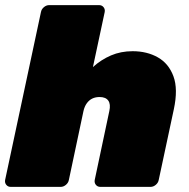

<svg xmlns="http://www.w3.org/2000/svg" viewBox="-32 -730 737 750"><path d="M10 0Q-1 0 -7.5 -8Q-14 -16 -12 -27L128 -683Q130 -694 139.5 -702Q149 -710 160 -710H355Q366 -710 372.5 -702Q379 -694 377 -683L331 -468Q363 -497 401.5 -513.5Q440 -530 486 -530Q542 -530 584.5 -506Q627 -482 645.5 -432Q664 -382 647 -303L588 -27Q586 -16 576.5 -8Q567 0 556 0H360Q349 0 342.5 -8Q336 -16 338 -27L395 -296Q401 -323 391 -337Q381 -351 357 -351Q341 -351 328.5 -345Q316 -339 307 -326.5Q298 -314 294 -296L237 -27Q235 -16 225.5 -8Q216 0 205 0Z"/></svg>

Font: Rubik Black
Style: Italic
Weight: 900
Italic angle: -12°
Designer: Hubert and Fischer
Foundry: Hubert and Fischer
Version: Version 2.300;gftools[0.9.30]